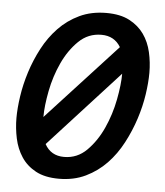

<svg xmlns="http://www.w3.org/2000/svg" viewBox="-50 -708 649 753"><g transform="rotate(5 275.0 -332.0)"><path d="M128 -236 403 -535Q378 -577 327 -577Q275 -577 237.5 -540.5Q200 -504 175.5 -451Q151 -398 139.5 -339Q128 -280 128 -236ZM421 -432 146 -131Q170 -87 222 -87Q274 -87 311.5 -124.5Q349 -162 373.5 -216Q398 -270 409.5 -329.5Q421 -389 421 -432ZM23 -223Q23 -261 30 -308.5Q37 -356 52.5 -405Q68 -454 92.5 -500.5Q117 -547 152 -583.5Q187 -620 233.5 -642Q280 -664 339 -664Q394 -664 430 -645Q466 -626 487.5 -595.5Q509 -565 518 -525.5Q527 -486 527 -445Q527 -407 520 -359.5Q513 -312 497 -262.5Q481 -213 456 -165.5Q431 -118 396 -81.5Q361 -45 314.5 -22.5Q268 0 209 0Q154 0 118 -19.5Q82 -39 61 -71Q40 -103 31.5 -143Q23 -183 23 -223Z"/></g></svg>

Font: Codetta
Style: Bold Italic
Weight: 700
Italic angle: -11°
Designer: Ulrich Proeller
Foundry: PROSA GmbH
Version: Version 2.00;September 29, 2018;FontCreator 11.5.0.2427 64-b